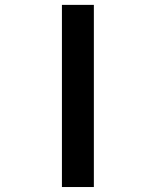

<svg xmlns="http://www.w3.org/2000/svg" viewBox="-20 -752 626 772"><path d="M357.4 0H229V-732.4H357.4Z"/></svg>

Font: Cascadia Code
Style: Regular
Weight: 400
Monospace: yes
Designer: Aaron Bell
Foundry: Saja Typeworks
Version: Version 2106.017